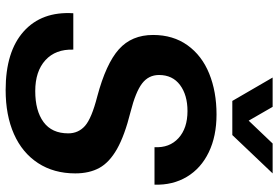

<svg xmlns="http://www.w3.org/2000/svg" viewBox="-173 -804 987 681"><g transform="rotate(90 320.5 -463.5)"><path d="M27 -230H156Q154 -167 193.5 -131Q233 -95 303 -95Q373 -95 413 -124.5Q453 -154 453 -212Q453 -248 426.5 -271.5Q400 -295 322 -315Q206 -346 155 -391.5Q104 -437 104 -513Q104 -584 140.5 -635Q177 -686 241 -712Q305 -738 386 -738Q463 -738 520 -710.5Q577 -683 607 -633Q637 -583 635 -518H502Q505 -571 470 -603Q435 -635 374 -635Q317 -635 281.5 -608.5Q246 -582 246 -534Q246 -497 276 -474Q306 -451 377 -433Q461 -412 508.5 -385Q556 -358 575.5 -322.5Q595 -287 595 -237Q595 -161 558.5 -105Q522 -49 455.5 -19.5Q389 10 299 10Q163 10 91.5 -54Q20 -118 27 -230ZM255 -937H359L408 -852L489 -937H595L459 -794H338Z"/></g></svg>

Font: Mona Sans SemiBold
Style: Italic
Weight: 600
Italic angle: -11.7°
Designer: Deni Anggara
Foundry: GitHub
Version: Version 2.000